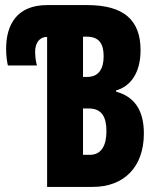

<svg xmlns="http://www.w3.org/2000/svg" viewBox="-20 -734 603 754"><path d="M165 0H344C467 0 545 -78 545 -210C545 -308 502 -356 436 -374V-379C491 -394 532 -446 532 -537C532 -656 465 -714 323 -714H165C47 -714 4 -638 4 -542C4 -514 8 -488 11 -477H125C122 -488 118 -507 118 -531C118 -564 134 -589 165 -589ZM323 -432H306V-590H320C368 -590 387 -564 387 -513C387 -463 367 -432 323 -432ZM333 -126H306V-308H329C380 -308 398 -274 398 -219C398 -164 379 -126 333 -126Z"/></svg>

Font: Noto Sans Mono SemiCondensed ExtraBold
Style: Regular
Weight: 800
Width: 4
Designer: Monotype Design Team
Foundry: Monotype Imaging Inc.
Version: Version 2.014